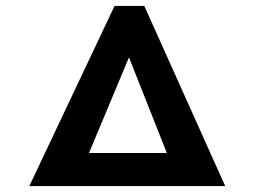

<svg xmlns="http://www.w3.org/2000/svg" viewBox="-20 -629 861 649"><path d="M79.1 0 367.2 -608.9H467.8L741.2 0ZM280.8 -111.8H543.9L416 -435.1Z"/></svg>

Font: BioRhyme ExtraBold
Style: Regular
Weight: 800
Designer: Aoife Mooney
Foundry: Aoife Mooney Type
Version: Version 1.500;PS 001.500;hotconv 1.0.88;makeotf.lib2.5.64775